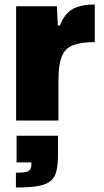

<svg xmlns="http://www.w3.org/2000/svg" viewBox="-20 -538 465 857"><path d="M52 0V-510H234L238 -424H247Q269 -479 306 -498.5Q343 -518 403 -518V-350Q342 -350 306.5 -336.5Q271 -323 256 -286.5Q241 -250 241 -181V0ZM51 299V233Q96 233 108 225Q120 217 120 196V187H54V68H239V146Q239 191 233 221Q227 251 208 268Q189 285 151.5 292Q114 299 51 299Z"/></svg>

Font: Saira ExtraBold
Style: Regular
Weight: 800
Designer: Hector Gatti with collaboration of the Omnibus-Type team
Foundry: Omnibus-Type
Version: Version 1.100; ttfautohint (v1.8.3)